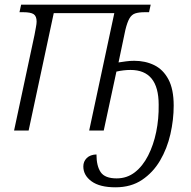

<svg xmlns="http://www.w3.org/2000/svg" viewBox="-20 -556 814 818"><path d="M472 242Q405 242 370 216.5Q335 191 335 153Q335 132 349.5 117.5Q364 103 391 102Q391 151 409 177.5Q427 204 477 204Q521 204 554.5 178Q588 152 611 107Q634 62 645.5 6Q657 -50 656 -110Q656 -258 536 -258Q507 -258 476 -251L422 0H360L467 -500H209L102 0H40L127 -407Q130 -424 133 -439.5Q136 -455 136 -464Q136 -487 123.5 -495.5Q111 -504 79 -504H63L70 -536H622L615 -504H597Q572 -504 556.5 -499Q541 -494 531.5 -477.5Q522 -461 514 -428L485 -290Q499 -292 516 -294.5Q533 -297 552 -297Q599 -297 637 -278.5Q675 -260 697.5 -218Q720 -176 720 -106Q720 -46 706 15.5Q692 77 662 128Q632 179 585 210.5Q538 242 472 242Z"/></svg>

Font: Noto Serif SemiCondensed Light
Style: Italic
Weight: 300
Width: 4
Italic angle: -12°
Designer: Monotype Design Team
Foundry: Monotype Imaging Inc.
Version: Version 2.013; ttfautohint (v1.8.4.7-5d5b)